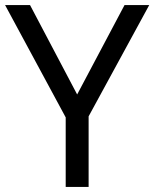

<svg xmlns="http://www.w3.org/2000/svg" viewBox="-20 -734 606 754"><path d="M283 -363 469 -714H566L328 -277V0H238V-273L0 -714H98Z"/></svg>

Font: Noto Sans Khudawadi
Style: Regular
Weight: 400
Designer: Monotype Design Team
Foundry: Monotype Imaging Inc.
Version: Version 2.003; ttfautohint (v1.8.4.7-5d5b)